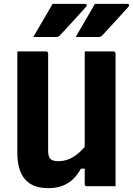

<svg xmlns="http://www.w3.org/2000/svg" viewBox="-20 -967 691 997"><path d="M253 -947Q295 -947 319 -947Q343 -947 365 -947Q387 -947 422 -947Q428 -947 430 -942.5Q432 -938 428 -933Q409 -912 394.5 -896Q380 -880 366 -864.5Q352 -849 334 -829.5Q316 -810 289 -781Q287 -779 283 -777Q279 -775 273 -775Q242 -775 222.5 -775Q203 -775 187.5 -775Q172 -775 153 -775Q171 -806 187 -833.5Q203 -861 219.5 -889Q236 -917 253 -947ZM473 -947Q515 -947 539 -947Q563 -947 585 -947Q607 -947 642 -947Q648 -947 650 -942.5Q652 -938 648 -933Q629 -912 614.5 -896Q600 -880 586 -864.5Q572 -849 554 -829.5Q536 -810 509 -781Q507 -779 503 -777Q499 -775 493 -775Q462 -775 442.5 -775Q423 -775 407.5 -775Q392 -775 373 -775Q391 -806 407 -833.5Q423 -861 439.5 -889Q456 -917 473 -947ZM580 0Q555 0 530.5 0Q506 0 481 0Q456 0 431 0Q429 0 427 -0.5Q425 -1 424 -2Q423 -3 422 -4Q421 -5 420.5 -7Q420 -9 420 -11Q420 -97 420 -183Q420 -269 420 -355.5Q420 -442 420 -528Q420 -614 420 -700Q445 -700 469.5 -700Q494 -700 519 -700Q544 -700 569 -700Q572 -700 574.5 -698.5Q577 -697 578.5 -694.5Q580 -692 580 -689Q580 -617 580 -544.5Q580 -472 580 -399.5Q580 -327 580 -254.5Q580 -182 580 -110Q580 -80 580 -52Q580 -24 580 0ZM232 10Q189 10 158.5 -2Q128 -14 108.5 -37.5Q89 -61 79.5 -95Q70 -129 70 -174Q70 -240 70 -310Q70 -380 70 -453.5Q70 -527 70 -600Q70 -625 70 -650Q70 -675 70 -700Q108 -700 145 -700Q182 -700 219 -700Q223 -700 225 -698.5Q227 -697 228.5 -695Q230 -693 230 -689Q230 -606 230 -519Q230 -432 230 -346.5Q230 -261 230 -184Q230 -154 241.5 -142Q253 -130 283 -130Q313 -130 340 -141.5Q367 -153 392.5 -176Q418 -199 442 -233V-91H400Q382 -58 358 -35.5Q334 -13 302.5 -1.5Q271 10 232 10Z"/></svg>

Font: Recursive ExtraBold
Style: Regular
Weight: 800
Version: Version 1.085